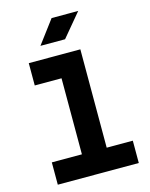

<svg xmlns="http://www.w3.org/2000/svg" viewBox="-137 -1036 874 1122"><g transform="rotate(-15 300.0 -475.0)"><path d="M70 0V-135H252V-595H90V-730H402V-135H560V0ZM182 -810 287 -950H448L331 -810Z"/></g></svg>

Font: Tiny ExtraBold
Style: Regular
Weight: 800
Designer: Philipp Nurullin, Konstantin Bulenkov
Foundry: JetBrains
Version: Version 2.251; ttfautohint (v1.8.4.7-5d5b)